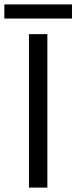

<svg xmlns="http://www.w3.org/2000/svg" viewBox="-52 -856 349 876"><path d="M80.1 0Q80.1 -174.8 80.1 -700.2Q100.6 -700.2 164.1 -700.2Q164.1 -525.4 164.1 0Q142.6 0 80.1 0ZM-32.2 -771.5Q-32.2 -787.1 -32.2 -835.9Q44.9 -835.9 276.4 -835.9Q276.4 -819.3 276.4 -771.5Q199.2 -771.5 -32.2 -771.5Z"/></svg>

Font: Kadena Space Grotesk
Style: Regular
Weight: 400
Designer: Florian Karsten
Version: Version 2.000